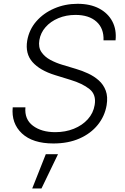

<svg xmlns="http://www.w3.org/2000/svg" viewBox="-20 -758 669 1031"><path d="M535.9 -541.5Q538.4 -605.5 498 -641.7Q457.7 -677.9 385.3 -677.9Q334.9 -677.9 293.1 -660.3Q251.4 -642.8 224.6 -612.2Q197.8 -581.7 191.4 -542.6Q185 -504.3 202.4 -478.5Q219.8 -452.8 250.4 -436.4Q280.9 -420.1 314.3 -410.2L387.8 -388.1Q420.5 -378.6 452.8 -363.6Q485.1 -348.7 510.5 -326.2Q535.9 -303.6 547.9 -271.1Q560 -238.6 552.6 -193.2Q542.6 -134.2 505.1 -87.7Q467.7 -41.2 407.1 -14.4Q346.6 12.4 266.7 12.4Q155.5 12.4 97.8 -41.5Q40.1 -95.5 48.3 -181.8H116.5Q110.8 -117.2 157 -82.7Q203.1 -48.3 276.6 -48.3Q331.3 -48.3 376.6 -66.6Q421.9 -84.9 451.5 -117.7Q481.2 -150.6 488.3 -194.2Q497.9 -250 460.4 -279.8Q422.9 -309.7 358.3 -329.2L275.2 -354.8Q193.9 -380 154.3 -424.9Q114.7 -469.8 126.1 -539.8Q136.4 -599.1 175.1 -643.5Q213.8 -687.9 271.7 -712.7Q329.5 -737.6 396.7 -737.6Q464.5 -737.6 512.3 -712.4Q560 -687.1 583.3 -642.9Q606.5 -598.7 600.5 -541.5ZM153.1 253.9 225.9 70H291.5L202.8 253.9Z"/></svg>

Font: Inter Light  BETA
Style: Italic
Weight: 300
Italic angle: 9.39999°
Designer: Rasmus Andersson
Foundry: rsms
Version: Version 3.011;git-f93a4a705